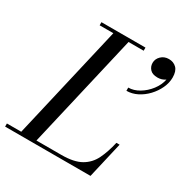

<svg xmlns="http://www.w3.org/2000/svg" viewBox="-219 -899 999 1039"><g transform="rotate(30 281.0 -380.0)"><path d="M473.5 -698Q473.5 -723 492.8 -741.5Q512 -760 540.5 -760Q570 -760 588.8 -741.2Q607.5 -722.5 607.5 -683Q607.5 -649.5 592 -616.2Q576.5 -583 550.8 -555.8Q525 -528.5 492.8 -512.2Q460.5 -496 426.5 -496V-516Q460 -516 493.5 -536Q527 -556 551.8 -588.2Q576.5 -620.5 584 -657Q563 -642 536 -642Q504 -642 488.8 -658.5Q473.5 -675 473.5 -698ZM488.5 0H-45V-19.5H44.5L209.5 -730.5H124V-750H399V-730.5H304.5L139.5 -19.5H295Q373.5 -19.5 417.2 -44.5Q461 -69.5 483.5 -115.5Q506 -161.5 520.5 -225H540.5Z"/></g></svg>

Font: Bodoni* 11pt
Style: Italic
Weight: 400
Italic angle: -13°
Version: Version 2.3